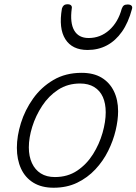

<svg xmlns="http://www.w3.org/2000/svg" viewBox="-20 -860 639 899"><path d="M231 19Q175 19 136.5 -4.5Q98 -28 78.5 -70.5Q59 -113 59 -168Q59 -223 78 -284Q97 -345 135 -398.5Q173 -452 230 -485.5Q287 -519 362 -519Q418 -519 455.5 -496.5Q493 -474 513 -433.5Q533 -393 533 -339Q533 -298 521.5 -249.5Q510 -201 486.5 -153.5Q463 -106 426.5 -67Q390 -28 341.5 -4.5Q293 19 231 19ZM237 -31Q297 -31 341.5 -61Q386 -91 415.5 -138Q445 -185 460 -237.5Q475 -290 475 -334Q475 -376 461.5 -406Q448 -436 421 -452.5Q394 -469 355 -469Q297 -469 252.5 -440Q208 -411 177.5 -364.5Q147 -318 131 -266.5Q115 -215 115 -170Q115 -128 129.5 -96.5Q144 -65 171 -48Q198 -31 237 -31ZM390 -626Q318 -626 286 -676.5Q254 -727 270 -820Q273 -830 279 -835Q285 -840 297 -840Q308 -840 313 -834.5Q318 -829 316 -820Q307 -753 327.5 -717.5Q348 -682 395 -682Q450 -682 491.5 -719Q533 -756 550 -819Q554 -830 560 -834.5Q566 -839 578 -839Q590 -839 595.5 -833.5Q601 -828 598 -818Q581 -754 551 -711.5Q521 -669 480.5 -647.5Q440 -626 390 -626Z"/></svg>

Font: Playwrite CO ExtraLight
Style: Regular
Weight: 250
Version: Version 1.002